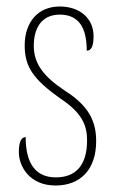

<svg xmlns="http://www.w3.org/2000/svg" viewBox="-20 -561 355 591"><path d="M151 10C229 10 276 -41 276 -126C276 -185 256 -234 178 -283C114 -326 84 -365 84 -420C84 -473 107 -516 164 -516C221 -516 247 -478 247 -405C262 -405 268 -421 268 -450C268 -504 226 -541 164 -541C97 -541 56 -493 56 -421C56 -355 83 -317 164 -259C234 -213 248 -174 248 -129C248 -52 213 -15 152 -15C88 -15 59 -60 59 -139C46 -139 38 -125 38 -93C38 -50 70 10 151 10Z"/></svg>

Font: Noto Serif Bengali ExtraCondensed Thin
Style: Regular
Weight: 100
Width: 2
Designer: Juan Bruce, Universal Thirst, Indian Type Foundry and the Monotype Design Team.
Foundry: Monotype Imaging Inc.
Version: Version 2.003